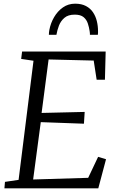

<svg xmlns="http://www.w3.org/2000/svg" viewBox="-20 -1023 636 1043"><path d="M4 0 7 -35 81 -46 162 -693 95 -703 100 -743H554L550 -590H505L489 -694L244 -700L206 -409.5L440 -415L436 -351L201.5 -359.5L160 -48L459 -57L513 -171L556 -158L514 0ZM388 -1003Q423 -1003 447 -990.2Q471 -977.5 485.2 -956.2Q499.5 -935 506 -908.5Q512.5 -882 512.5 -854Q512.5 -849 512.5 -843.8Q512.5 -838.5 511.5 -834H468.5Q468.5 -838.5 468.2 -843.5Q468 -848.5 467 -853.5Q464 -874.5 457.2 -895.2Q450.5 -916 434.2 -929.8Q418 -943.5 386 -943.5Q350 -943.5 329.8 -926Q309.5 -908.5 300 -883.2Q290.5 -858 286.5 -834H245.5Q245.5 -841 246.2 -847.2Q247 -853.5 248 -860Q255 -897.5 274 -930Q293 -962.5 322 -982.8Q351 -1003 388 -1003Z"/></svg>

Font: Merriweather Light
Style: Italic
Weight: 300
Italic angle: -7.8°
Designer: Eben Sorkin
Foundry: Eben Sorkin
Version: Version 2.101